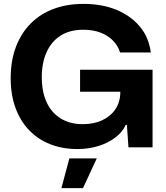

<svg xmlns="http://www.w3.org/2000/svg" viewBox="-20 -758 856 988"><path d="M379 9Q301 9 238 -16Q175 -41 129.5 -88.5Q84 -136 59.5 -203.5Q35 -271 35 -355Q35 -446 62 -517Q89 -588 138.5 -637.5Q188 -687 256.5 -712.5Q325 -738 410 -738Q505 -738 579 -707.5Q653 -677 699.5 -621.5Q746 -566 756 -488H598Q587 -523 561 -549.5Q535 -576 496.5 -590.5Q458 -605 409 -605Q339 -605 291.5 -574.5Q244 -544 219.5 -489Q195 -434 195 -360Q195 -302 210 -257Q225 -212 252.5 -181.5Q280 -151 318.5 -135Q357 -119 405 -119Q463 -119 506.5 -139.5Q550 -160 574.5 -197Q599 -234 599 -284V-315L631 -286H392V-399H765V0H641L633 -115H627Q610 -78 573 -50Q536 -22 486 -6.5Q436 9 379 9ZM296 210 337 57H478L407 210Z"/></svg>

Font: Mona Sans ExtraLight
Style: Bold
Weight: 700
Version: Version 2.000